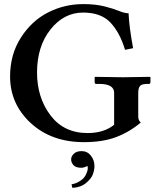

<svg xmlns="http://www.w3.org/2000/svg" viewBox="-20 -678 767 929"><path d="M375 53.2Q402.8 53.2 419.9 75.2Q437 97.2 437 125Q437 143.1 429.9 164.1Q422.9 185.1 397 207Q371.1 229 330.1 231L326.2 213.9Q347.2 210 363 200.4Q378.9 190.9 386.5 181.4Q394 171.9 398.4 160.9Q402.8 149.9 403.8 144.5Q404.8 139.2 404.8 135Q404.8 130.9 402.8 125Q385.7 133.8 374 133.8Q347.2 133.8 335.7 121.3Q324.2 108.9 324.2 92.8Q324.2 78.6 337.2 65.9Q350.1 53.2 375 53.2ZM648.9 -229V-113.8Q648.9 -95.7 661.1 -85Q605 -38.1 540.5 -14.2Q476.1 9.8 386.2 9.8Q229 9.8 128.9 -82.5Q28.8 -174.8 28.8 -308.1Q28.8 -414.1 80.8 -495.6Q132.8 -577.1 212.4 -617.7Q292 -658.2 382.8 -658.2Q441.9 -658.2 485.4 -647.2Q528.8 -636.2 555.9 -625Q583 -613.8 602.1 -613.8Q605 -546.9 624 -444.8L585 -437Q560.1 -520 514.6 -568.6Q469.2 -617.2 381.8 -617.2Q289.1 -617.2 224.1 -535.2Q159.2 -453.1 159.2 -327.1Q159.2 -206.1 224.1 -120.1Q289.1 -34.2 403.8 -34.2Q482.9 -34.2 532.2 -74.2V-229Q532.2 -272 460 -272H445.8Q438 -272 438 -280.8V-304.2L439.9 -306.2Q537.1 -304.2 576.2 -304.2L706.1 -306.2L708 -304.2V-280.8Q708 -272 700.2 -272H693.8Q666 -272 657.5 -262Q648.9 -252 648.9 -229Z"/></svg>

Font: Linux Libertine
Style: Semibold
Weight: 600
Designer: Philipp H. Poll
Foundry: Philipp H. Poll
Version: Version 5.1.2 ; ttfautohint (v0.9)